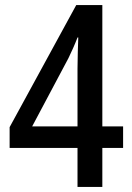

<svg xmlns="http://www.w3.org/2000/svg" viewBox="-20 -738 521 758"><path d="M466 -154V-239H384V-718H281L18 -236V-154H286V0H384V-154ZM286 -467V-239H107L250 -508C262 -533 275 -561 286 -590H289C288 -562 286 -505 286 -467Z"/></svg>

Font: Noto Sans Thai Looped Condensed Medium
Style: Regular
Weight: 500
Width: 3
Designer: Sasikarn Vongin, Ben Mitchell
Foundry: The Fontpad Ltd
Version: Version 1.001